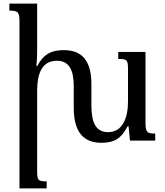

<svg xmlns="http://www.w3.org/2000/svg" viewBox="-20 -780 916 1065"><path d="M787 -98V-492H636V-453C686 -453 690 -447 690 -394V-216C690 -127 660 -47 580 -47C508 -47 487 -106 487 -196V-313C487 -443 435 -502 334 -502C270 -502 223 -483 187 -414H182C184 -440 186 -465 186 -491V-760H32V-721C79 -721 88 -714 88 -662V265H239V226C190 226 186 220 186 167V-276C186 -361 207 -443 295 -443C366 -443 389 -388 389 -301V-182C389 -48 443 12 542 12C614 12 653 -12 688 -80H693L701 0H841V-39C797 -39 787 -46 787 -98Z"/></svg>

Font: Noto Serif Armenian
Style: Regular
Weight: 400
Designer: Monotype Design Team
Foundry: Monotype Imaging Inc.
Version: Version 1.901